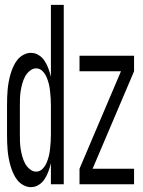

<svg xmlns="http://www.w3.org/2000/svg" viewBox="-20 -760 590 792"><path d="M108 12Q92 12 77 4Q62 -4 52 -16.5Q42 -29 35 -44.5Q28 -60 23.5 -75.5Q19 -91 16 -107Q13 -123 11.5 -139.5Q10 -156 9.5 -172.5Q9 -189 9 -205V-325Q9 -341 9.5 -357.5Q10 -374 11.5 -390.5Q13 -407 16 -423Q19 -439 23.5 -454.5Q28 -470 35 -485.5Q42 -501 52 -513.5Q62 -526 77 -534Q92 -542 108 -542Q125 -542 140 -532.5Q155 -523 164.5 -508Q174 -493 180 -476.5Q186 -460 190 -443V-740H243V0H190V-87Q186 -70 180 -53.5Q174 -37 164.5 -22Q155 -7 140 2.5Q125 12 108 12ZM129 -52Q144 -52 155 -63Q166 -74 172 -88Q178 -102 181.5 -116.5Q185 -131 186.5 -145.5Q188 -160 189 -175Q190 -190 190 -205V-325Q190 -340 189 -355Q188 -370 186.5 -384.5Q185 -399 181.5 -413.5Q178 -428 172 -442Q166 -456 155 -467Q144 -478 129 -478Q115 -478 102.5 -467.5Q90 -457 83 -443.5Q76 -430 72 -415.5Q68 -401 65.5 -386Q63 -371 62.5 -355.5Q62 -340 62 -325V-205Q62 -190 62.5 -174.5Q63 -159 65.5 -144Q68 -129 72 -114.5Q76 -100 83 -86.5Q90 -73 102.5 -62.5Q115 -52 129 -52ZM308 0V-64L479 -466H308V-530H533V-466L362 -64H533V0Z"/></svg>

Font: Lode Term
Style: Regular
Weight: 400
Monospace: yes
Designer: Belleve Invis
Foundry: Belleve Invis
Version: Version 29.2.0